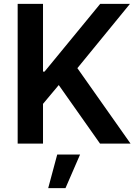

<svg xmlns="http://www.w3.org/2000/svg" viewBox="-20 -748 718 1000"><path d="M72 0H204V-207L286 -305L501 0H660L383 -393L657 -728H502L212 -375H204V-728H72ZM231 232H321L397 57H278Z"/></svg>

Font: Wafeq Semi Bold
Style: Regular
Weight: 600
Designer: Rasmus Andersson & Azza Alameddine
Foundry: Google & TypeTogether
Version: Version 3.000;January 28, 2025;FontCreator 15.0.0.3014 64-bi